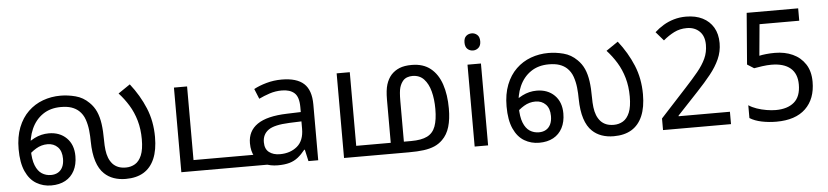

<svg xmlns="http://www.w3.org/2000/svg" viewBox="-44 -989 5397 1252"><g transform="rotate(-5 2654.5 -362.5)"><path d="M249 12Q196 12 152 -14Q108 -40 82.5 -96.5Q57 -153 57 -242Q57 -323 81 -384Q105 -445 147 -485.5Q189 -526 243.5 -546Q298 -566 359 -566Q407 -566 457 -553Q507 -540 545 -502Q573 -475 588.5 -440Q604 -405 610.5 -359Q617 -313 617 -252Q617 -217 620.5 -188Q624 -159 633 -136Q642 -113 658 -95Q673 -79 694 -70.5Q715 -62 744 -62Q777 -62 804 -78Q831 -94 847 -132Q863 -170 863 -237Q863 -303 847 -359Q831 -415 802.5 -461.5Q774 -508 738 -547L816 -600Q878 -521 914 -434Q950 -347 950 -244Q950 -159 925.5 -102Q901 -45 854 -16.5Q807 12 737 12Q694 12 658.5 -0.5Q623 -13 597 -38Q565 -68 548 -121Q531 -174 530 -250Q530 -286 526 -324Q522 -362 510 -396.5Q498 -431 472 -455Q452 -473 424 -482.5Q396 -492 355 -492Q286 -492 237 -458.5Q188 -425 162 -366.5Q136 -308 136 -232Q136 -168 151.5 -129Q167 -90 193.5 -73Q220 -56 253 -56Q280 -56 299.5 -67.5Q319 -79 329.5 -101Q340 -123 340 -155Q340 -205 314 -231.5Q288 -258 247 -258Q207 -258 172 -237Q137 -216 108 -184L93 -248Q123 -283 167.5 -305.5Q212 -328 261 -328Q333 -328 377.5 -284Q422 -240 422 -165Q422 -110 401 -70Q380 -30 341.5 -9Q303 12 249 12Z M1101 0V-554H1187V-72H1689V0Z M1805 -545Q1903 -545 1950 -502Q1997 -459 1997 -365V0H1933L1916 -76H1912Q1889 -47 1864.5 -27.5Q1840 -8 1808.5 1Q1777 10 1732 10Q1684 10 1645.5 -7Q1607 -24 1585 -59.5Q1563 -95 1563 -149Q1563 -229 1626 -272.5Q1689 -316 1820 -320L1911 -323V-355Q1911 -422 1882 -448Q1853 -474 1800 -474Q1758 -474 1720 -461.5Q1682 -449 1649 -433L1622 -499Q1657 -518 1705 -531.5Q1753 -545 1805 -545ZM1831 -259Q1731 -255 1692.5 -227Q1654 -199 1654 -148Q1654 -103 1681.5 -82Q1709 -61 1752 -61Q1820 -61 1865 -98.5Q1910 -136 1910 -214V-262Z M2658 -566Q2733 -566 2781 -527.5Q2829 -489 2852 -420.5Q2875 -352 2875 -262Q2875 -192 2860 -142Q2845 -92 2812 -60Q2789 -37 2759 -24Q2729 -11 2688.5 -5.5Q2648 0 2590 0H2166V-554H2252V-72H2478V-355Q2478 -417 2489.5 -453.5Q2501 -490 2523 -515Q2546 -540 2578 -553Q2610 -566 2658 -566ZM2656 -494Q2639 -494 2623 -488.5Q2607 -483 2596 -471Q2580 -453 2572 -426.5Q2564 -400 2564 -338V-72H2611Q2679 -72 2717 -91Q2755 -110 2771 -153Q2787 -196 2787 -267Q2787 -331 2773.5 -382Q2760 -433 2731.5 -463.5Q2703 -494 2656 -494Z M3109 -536V0H3021V-536ZM3066 -737Q3086 -737 3101.5 -723.5Q3117 -710 3117 -681Q3117 -653 3101.5 -639Q3086 -625 3066 -625Q3044 -625 3029 -639Q3014 -653 3014 -681Q3014 -710 3029 -723.5Q3044 -737 3066 -737Z M3443 12Q3390 12 3346 -14Q3302 -40 3276.5 -96.5Q3251 -153 3251 -242Q3251 -323 3275 -384Q3299 -445 3341 -485.5Q3383 -526 3437.5 -546Q3492 -566 3553 -566Q3601 -566 3651 -553Q3701 -540 3739 -502Q3767 -475 3782.5 -440Q3798 -405 3804.5 -359Q3811 -313 3811 -252Q3811 -217 3814.5 -188Q3818 -159 3827 -136Q3836 -113 3852 -95Q3867 -79 3888 -70.5Q3909 -62 3938 -62Q3971 -62 3998 -78Q4025 -94 4041 -132Q4057 -170 4057 -237Q4057 -303 4041 -359Q4025 -415 3996.5 -461.5Q3968 -508 3932 -547L4010 -600Q4072 -521 4108 -434Q4144 -347 4144 -244Q4144 -159 4119.5 -102Q4095 -45 4048 -16.5Q4001 12 3931 12Q3888 12 3852.5 -0.5Q3817 -13 3791 -38Q3759 -68 3742 -121Q3725 -174 3724 -250Q3724 -286 3720 -324Q3716 -362 3704 -396.5Q3692 -431 3666 -455Q3646 -473 3618 -482.5Q3590 -492 3549 -492Q3480 -492 3431 -458.5Q3382 -425 3356 -366.5Q3330 -308 3330 -232Q3330 -168 3345.5 -129Q3361 -90 3387.5 -73Q3414 -56 3447 -56Q3474 -56 3493.5 -67.5Q3513 -79 3523.5 -101Q3534 -123 3534 -155Q3534 -205 3508 -231.5Q3482 -258 3441 -258Q3401 -258 3366 -237Q3331 -216 3302 -184L3287 -248Q3317 -283 3361.5 -305.5Q3406 -328 3455 -328Q3527 -328 3571.5 -284Q3616 -240 3616 -165Q3616 -110 3595 -70Q3574 -30 3535.5 -9Q3497 12 3443 12Z M4254 -76 4425 -262Q4474 -315 4508.5 -357Q4543 -399 4562 -440Q4581 -481 4581 -530Q4581 -587 4549 -618Q4517 -649 4466 -649Q4420 -649 4382.5 -630Q4345 -611 4311 -582L4261 -640Q4287 -664 4318.5 -683Q4350 -702 4387.5 -713Q4425 -724 4467 -724Q4530 -724 4575.5 -701Q4621 -678 4646 -635.5Q4671 -593 4671 -533Q4671 -478 4649 -429Q4627 -380 4588.5 -332Q4550 -284 4500 -231L4363 -85V-81H4699V0H4254Z M4996 10Q4946 10 4900 0.5Q4854 -9 4822 -29V-113Q4844 -98 4874.5 -87.5Q4905 -77 4938 -71.5Q4971 -66 4998 -66Q5075 -66 5118.5 -103Q5162 -140 5162 -219Q5162 -290 5119 -326.5Q5076 -363 4994 -363Q4968 -363 4934.5 -358.5Q4901 -354 4881 -350L4837 -378L4864 -714H5201V-633H4941L4922 -428Q4938 -432 4965.5 -435Q4993 -438 5024 -438Q5089 -438 5140.5 -414.5Q5192 -391 5222.5 -344.5Q5253 -298 5253 -229Q5253 -117 5187 -53.5Q5121 10 4996 10Z"/></g></svg>

Font: ltamil25
Style: Book
Weight: 400
Designer: Jelle Bosma - Monotype Design Team
Foundry: Monotype Imaging Inc.
Version: Version 2.003